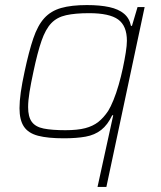

<svg xmlns="http://www.w3.org/2000/svg" viewBox="-20 -538 636 758"><path d="M365 200 427 -83H423Q405 -45 379.5 -25Q354 -5 318 1.5Q282 8 232 8Q169 8 130.5 -2Q92 -12 74.5 -38Q57 -64 57 -111Q57 -138 62 -173.5Q67 -209 77 -255Q94 -335 111.5 -386.5Q129 -438 155 -466.5Q181 -495 221.5 -506.5Q262 -518 323 -518Q375 -518 411.5 -510Q448 -502 469.5 -484Q491 -466 497 -436H501L523 -510H551L400 200ZM238 -24Q286 -24 316.5 -32Q347 -40 368 -56.5Q389 -73 407 -100Q417 -116 428 -143Q439 -170 448.5 -203Q458 -236 465 -269Q472 -302 476.5 -330.5Q481 -359 481 -377Q481 -436 446.5 -461Q412 -486 332 -486Q277 -486 241 -478Q205 -470 182.5 -446.5Q160 -423 144 -377Q128 -331 112 -255Q102 -209 96.5 -174.5Q91 -140 91 -115Q91 -77 105.5 -57Q120 -37 152.5 -30.5Q185 -24 238 -24Z"/></svg>

Font: Saira Thin
Style: Italic
Weight: 100
Italic angle: -12°
Designer: Hector Gatti with collaboration of the Omnibus-Type team
Foundry: Omnibus-Type
Version: Version 1.101